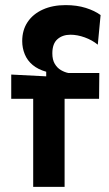

<svg xmlns="http://www.w3.org/2000/svg" viewBox="-20 -732 427 752"><path d="M110 0V-345H24V-440L161 -433V-451Q129 -460 108 -477.5Q87 -495 77 -519.5Q67 -544 67 -571Q67 -614 88 -645.5Q109 -677 147.5 -694.5Q186 -712 237 -712Q281 -712 316 -701Q351 -690 374 -673L363 -557Q341 -575 312 -585.5Q283 -596 256 -596Q225 -596 205 -578.5Q185 -561 185 -523Q185 -498 194.5 -482Q204 -466 218.5 -457.5Q233 -449 248 -446H369L368 -345H233V0Z"/></svg>

Font: Bricolage Grotesque 18pt SemiBold
Style: Regular
Weight: 600
Version: Version 1.001;gftools[0.9.33.dev8+g029e19f]